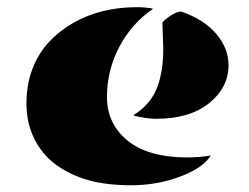

<svg xmlns="http://www.w3.org/2000/svg" viewBox="-20 -518 707 546"><path d="M494.6 -485.4Q561 -462.4 595.5 -421.1Q629.9 -379.9 629.9 -333Q629.9 -269 574.7 -224.6Q519.5 -180.2 424.3 -180.2Q394.5 -180.2 358.9 -189.9Q410.6 -222.2 428.7 -273.9Q444.3 -318.8 444.3 -379.4Q444.3 -391.1 441.9 -451.2Q441.4 -457.5 461.7 -471.2Q481.9 -484.9 494.6 -485.4ZM415.5 -493.2Q355 -452.1 319.6 -385.3Q284.2 -318.4 284.2 -242.2Q284.2 -166 342.8 -118.2Q401.4 -70.3 513.7 -70.3Q544.4 -70.3 579.6 -75.7Q556.6 -39.6 491.2 -15.4Q425.8 8.8 354 8.8Q282.2 8.8 231.4 -5.6Q180.7 -20 140.9 -48.3Q101.1 -76.7 78.1 -122.3Q55.2 -168 55.2 -222.9Q55.2 -277.8 72.3 -322.3Q89.4 -366.7 119.1 -398.4Q148.9 -430.2 188.5 -453.1Q267.1 -497.6 369.6 -497.6Q395 -497.6 415.5 -493.2Z"/></svg>

Font: Emblema One
Style: Regular
Weight: 400
Designer: Riccardo De Franceschi
Foundry: Riccardo De Franceschi
Version: Version 1.003